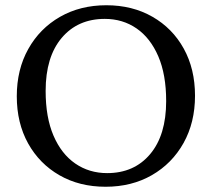

<svg xmlns="http://www.w3.org/2000/svg" viewBox="-20 -701 808 732"><path d="M385.5 -681Q484.5 -681 561 -637.2Q637.5 -593.5 680.5 -515.8Q723.5 -438 723.5 -336Q723.5 -234 679.8 -155.8Q636 -77.5 559 -33.2Q482 11 382.5 11Q283 11 206.8 -32.8Q130.5 -76.5 87.2 -154.2Q44 -232 44 -334Q44 -436 87.8 -514.2Q131.5 -592.5 208.8 -636.8Q286 -681 385.5 -681ZM388.5 -41Q491.5 -41 552.5 -113.5Q613.5 -186 613.5 -315.5Q613.5 -416.5 583.5 -486.2Q553.5 -556 500.8 -592.5Q448 -629 379.5 -629Q276.5 -629 215.2 -556.5Q154 -484 154 -354.5Q154 -253.5 184 -183.8Q214 -114 267 -77.5Q320 -41 388.5 -41Z"/></svg>

Font: Newsreader Text Medium
Style: Regular
Weight: 500
Designer: Hugues Gentile
Foundry: Production Type
Version: Version 1.002